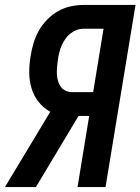

<svg xmlns="http://www.w3.org/2000/svg" viewBox="-41 -755 567 775"><path d="M272 0 319 -287H276L104 0H-21L162 -304Q134 -319 114.5 -344Q95 -369 86 -399.5Q77 -430 77 -463.5Q77 -497 83 -531Q87 -557 95 -583Q103 -609 116.5 -632.5Q130 -656 150 -676.5Q170 -697 194.5 -710.5Q219 -724 245 -729.5Q271 -735 297 -735H506L385 0ZM250 -383H335L377 -639H296Q282 -639 268.5 -634Q255 -629 243 -619.5Q231 -610 222.5 -597.5Q214 -585 208 -571.5Q202 -558 198.5 -544Q195 -530 193 -516Q191 -501 189.5 -486.5Q188 -472 188.5 -458Q189 -444 192.5 -430.5Q196 -417 203.5 -406Q211 -395 223.5 -389Q236 -383 250 -383Z"/></svg>

Font: Iosevka
Style: Bold Italic
Weight: 700
Italic angle: -9°
Monospace: yes
Designer: Belleve Invis
Foundry: Belleve Invis
Version: Version 32.5.0; ttfautohint (v1.8.4)